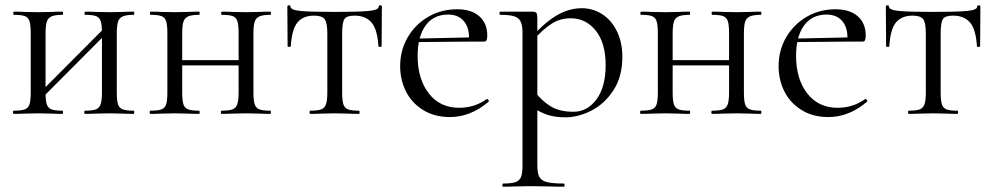

<svg xmlns="http://www.w3.org/2000/svg" viewBox="-20 -430 3755 725"><path d="M113 -62 384 -334 398 -320 127 -48ZM33 -374Q30 -374 30 -380Q30 -386 33 -386Q58 -386 72 -385L125 -384L176 -385Q191 -386 216 -386Q218 -386 218 -380Q218 -374 216 -374Q188 -374 174.5 -368Q161 -362 156.5 -347.5Q152 -333 152 -303V-81Q152 -51 156.5 -36.5Q161 -22 174.5 -17Q188 -12 216 -12Q218 -12 218 -6Q218 0 216 0Q190 0 175 -1L125 -2L72 -1Q58 0 32 0Q29 0 29 -6Q29 -12 32 -12Q60 -12 73.5 -17Q87 -22 91.5 -36.5Q96 -51 96 -81V-305Q96 -335 91.5 -349.5Q87 -364 74 -369Q61 -374 33 -374ZM302 -374Q299 -374 299 -380Q299 -386 302 -386Q327 -386 341 -385L394 -384L445 -385Q460 -386 485 -386Q487 -386 487 -380Q487 -374 485 -374Q457 -374 443.5 -368Q430 -362 425.5 -347.5Q421 -333 421 -303V-81Q421 -51 425.5 -36.5Q430 -22 443.5 -17Q457 -12 485 -12Q487 -12 487 -6Q487 0 485 0Q459 0 444 -1L394 -2L340 -1Q326 0 301 0Q298 0 298 -6Q298 -12 301 -12Q329 -12 342 -17Q355 -22 360 -36.5Q365 -51 365 -81V-305Q365 -335 360.5 -349.5Q356 -364 343 -369Q330 -374 302 -374Z M638 -203H907V-183H638ZM549 -374Q546 -374 546 -380Q546 -386 549 -386Q574 -386 588 -385L641 -384L692 -385Q707 -386 732 -386Q734 -386 734 -380Q734 -374 732 -374Q704 -374 690.5 -368Q677 -362 672.5 -347.5Q668 -333 668 -303V-81Q668 -51 672.5 -36.5Q677 -22 690.5 -17Q704 -12 732 -12Q734 -12 734 -6Q734 0 732 0Q706 0 691 -1L641 -2L588 -1Q574 0 548 0Q545 0 545 -6Q545 -12 548 -12Q576 -12 589.5 -17Q603 -22 607.5 -36.5Q612 -51 612 -81V-305Q612 -335 607.5 -349.5Q603 -364 590 -369Q577 -374 549 -374ZM818 -374Q815 -374 815 -380Q815 -386 818 -386Q843 -386 857 -385L910 -384L961 -385Q976 -386 1001 -386Q1003 -386 1003 -380Q1003 -374 1001 -374Q973 -374 959.5 -368Q946 -362 941.5 -347.5Q937 -333 937 -303V-81Q937 -51 941.5 -36.5Q946 -22 959.5 -17Q973 -12 1001 -12Q1003 -12 1003 -6Q1003 0 1001 0Q975 0 960 -1L910 -2L856 -1Q842 0 817 0Q814 0 814 -6Q814 -12 817 -12Q845 -12 858 -17Q871 -22 876 -36.5Q881 -51 881 -81V-305Q881 -335 876.5 -349.5Q872 -364 859 -369Q846 -374 818 -374Z M1151 -12Q1180 -12 1193 -17Q1206 -22 1211 -36.5Q1216 -51 1216 -81V-303Q1216 -344 1206 -357.5Q1196 -371 1166 -371Q1125 -371 1103.5 -345.5Q1082 -320 1078 -255Q1078 -253 1072 -253Q1066 -253 1066 -255L1065 -405Q1065 -410 1071 -410Q1077 -410 1077 -405Q1077 -392 1116 -388.5Q1155 -385 1244 -385Q1331 -385 1370.5 -388.5Q1410 -392 1410 -405Q1410 -410 1416 -410Q1422 -410 1422 -405L1421 -255Q1421 -253 1415 -253Q1409 -253 1409 -255Q1405 -320 1382.5 -345.5Q1360 -371 1319 -371Q1289 -371 1280.5 -358Q1272 -345 1272 -303V-81Q1272 -51 1276.5 -36.5Q1281 -22 1294 -17Q1307 -12 1335 -12Q1338 -12 1338 -6Q1338 0 1335 0Q1310 0 1296 -1L1244 -2L1193 -1Q1178 0 1151 0Q1149 0 1149 -6Q1149 -12 1151 -12Z M1491 -180Q1491 -240 1519.5 -289Q1548 -338 1597 -366.5Q1646 -395 1706 -395Q1760 -395 1790 -368.5Q1820 -342 1820 -296Q1820 -284 1817.5 -278.5Q1815 -273 1808 -273H1750L1751 -288Q1751 -329 1730 -352Q1709 -375 1672 -375Q1617 -375 1587 -333.5Q1557 -292 1557 -219Q1557 -132 1599 -77.5Q1641 -23 1714 -23Q1772 -23 1818 -56H1819Q1822 -56 1824.5 -52.5Q1827 -49 1825 -46Q1757 12 1679 12Q1620 12 1577 -15Q1534 -42 1512.5 -85.5Q1491 -129 1491 -180ZM1538 -284 1766 -289V-273L1539 -271Z M1880 263Q1912 263 1927 257.5Q1942 252 1947.5 238Q1953 224 1953 194V-305Q1953 -334 1946 -348.5Q1939 -363 1921.5 -368.5Q1904 -374 1869 -374Q1866 -374 1866 -380Q1866 -386 1869 -386H1990Q2002 -386 2005.5 -381Q2009 -376 2009 -360V194Q2009 224 2016.5 238Q2024 252 2045 257.5Q2066 263 2109 263Q2112 263 2112 269Q2112 275 2109 275Q2074 275 2054 274L1981 273L1922 274Q1907 275 1880 275Q1877 275 1877 269Q1877 263 1880 263ZM1983 -30 1998 -85Q2028 -47 2061 -27.5Q2094 -8 2145 -8Q2198 -8 2232.5 -55Q2267 -102 2267 -184Q2267 -268 2229.5 -314.5Q2192 -361 2135 -361Q2094 -361 2061.5 -339.5Q2029 -318 1993 -278L1984 -286Q2035 -344 2081.5 -371.5Q2128 -399 2177 -399Q2218 -399 2253 -377Q2288 -355 2309 -313Q2330 -271 2330 -215Q2330 -140 2296 -88.5Q2262 -37 2212.5 -12Q2163 13 2115 13Q2076 13 2047 3.5Q2018 -6 1983 -30Z M2490 -203H2759V-183H2490ZM2401 -374Q2398 -374 2398 -380Q2398 -386 2401 -386Q2426 -386 2440 -385L2493 -384L2544 -385Q2559 -386 2584 -386Q2586 -386 2586 -380Q2586 -374 2584 -374Q2556 -374 2542.5 -368Q2529 -362 2524.5 -347.5Q2520 -333 2520 -303V-81Q2520 -51 2524.5 -36.5Q2529 -22 2542.5 -17Q2556 -12 2584 -12Q2586 -12 2586 -6Q2586 0 2584 0Q2558 0 2543 -1L2493 -2L2440 -1Q2426 0 2400 0Q2397 0 2397 -6Q2397 -12 2400 -12Q2428 -12 2441.5 -17Q2455 -22 2459.5 -36.5Q2464 -51 2464 -81V-305Q2464 -335 2459.5 -349.5Q2455 -364 2442 -369Q2429 -374 2401 -374ZM2670 -374Q2667 -374 2667 -380Q2667 -386 2670 -386Q2695 -386 2709 -385L2762 -384L2813 -385Q2828 -386 2853 -386Q2855 -386 2855 -380Q2855 -374 2853 -374Q2825 -374 2811.5 -368Q2798 -362 2793.5 -347.5Q2789 -333 2789 -303V-81Q2789 -51 2793.5 -36.5Q2798 -22 2811.5 -17Q2825 -12 2853 -12Q2855 -12 2855 -6Q2855 0 2853 0Q2827 0 2812 -1L2762 -2L2708 -1Q2694 0 2669 0Q2666 0 2666 -6Q2666 -12 2669 -12Q2697 -12 2710 -17Q2723 -22 2728 -36.5Q2733 -51 2733 -81V-305Q2733 -335 2728.5 -349.5Q2724 -364 2711 -369Q2698 -374 2670 -374Z M2920 -180Q2920 -240 2948.5 -289Q2977 -338 3026 -366.5Q3075 -395 3135 -395Q3189 -395 3219 -368.5Q3249 -342 3249 -296Q3249 -284 3246.5 -278.5Q3244 -273 3237 -273H3179L3180 -288Q3180 -329 3159 -352Q3138 -375 3101 -375Q3046 -375 3016 -333.5Q2986 -292 2986 -219Q2986 -132 3028 -77.5Q3070 -23 3143 -23Q3201 -23 3247 -56H3248Q3251 -56 3253.5 -52.5Q3256 -49 3254 -46Q3186 12 3108 12Q3049 12 3006 -15Q2963 -42 2941.5 -85.5Q2920 -129 2920 -180ZM2967 -284 3195 -289V-273L2968 -271Z M3411 -12Q3440 -12 3453 -17Q3466 -22 3471 -36.5Q3476 -51 3476 -81V-303Q3476 -344 3466 -357.5Q3456 -371 3426 -371Q3385 -371 3363.5 -345.5Q3342 -320 3338 -255Q3338 -253 3332 -253Q3326 -253 3326 -255L3325 -405Q3325 -410 3331 -410Q3337 -410 3337 -405Q3337 -392 3376 -388.5Q3415 -385 3504 -385Q3591 -385 3630.5 -388.5Q3670 -392 3670 -405Q3670 -410 3676 -410Q3682 -410 3682 -405L3681 -255Q3681 -253 3675 -253Q3669 -253 3669 -255Q3665 -320 3642.5 -345.5Q3620 -371 3579 -371Q3549 -371 3540.5 -358Q3532 -345 3532 -303V-81Q3532 -51 3536.5 -36.5Q3541 -22 3554 -17Q3567 -12 3595 -12Q3598 -12 3598 -6Q3598 0 3595 0Q3570 0 3556 -1L3504 -2L3453 -1Q3438 0 3411 0Q3409 0 3409 -6Q3409 -12 3411 -12Z"/></svg>

Font: Cormorant
Style: Regular
Weight: 400
Designer: Christian Thalmann (Catharsis Fonts)
Foundry: Catharsis Fonts
Version: Version 4.000